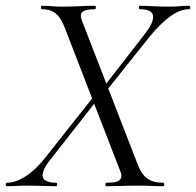

<svg xmlns="http://www.w3.org/2000/svg" viewBox="-37 -645 679 665"><path d="M332 0Q328 0 328 -6Q328 -12 332 -12Q354 -12 366 -15.5Q378 -19 382 -28Q386 -37 380 -51L190 -542Q176 -581 157.5 -597Q139 -613 109 -613Q105 -613 105 -619Q105 -625 109 -625Q124 -625 141 -623.5Q158 -622 173 -622Q209 -622 239 -623.5Q269 -625 291 -625Q295 -625 295 -619Q295 -613 291 -613Q260 -613 249 -604Q238 -595 247 -573L437 -83Q451 -43 472 -27.5Q493 -12 528 -12Q532 -12 532 -6Q532 0 528 0Q511 0 489.5 -1Q468 -2 444 -2Q411 -2 382 -1Q353 0 332 0ZM-13 0Q-17 0 -17 -6Q-17 -12 -13 -12Q16 -12 50.5 -33.5Q85 -55 119 -98L286 -309L298 -297L139 -94Q117 -67 112 -48.5Q107 -30 119 -21Q131 -12 157 -12Q161 -12 161 -6Q161 0 157 0Q135 0 112 -1Q89 -2 56 -2Q35 -2 21 -1Q7 0 -13 0ZM320 -316 309 -327 462 -524Q486 -554 491.5 -574Q497 -594 486 -603.5Q475 -613 448 -613Q444 -613 444 -619Q444 -625 448 -625Q470 -625 493 -623.5Q516 -622 550 -622Q570 -622 584.5 -623.5Q599 -625 617 -625Q622 -625 622 -619Q622 -613 617 -613Q587 -613 553 -588.5Q519 -564 482 -519Z"/></svg>

Font: Cormorant
Style: Italic
Weight: 400
Italic angle: -10°
Designer: Christian Thalmann (Catharsis Fonts)
Foundry: Catharsis Fonts
Version: Version 4.000